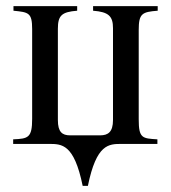

<svg xmlns="http://www.w3.org/2000/svg" viewBox="-20 -470 558 627"><path d="M495 -450H284V-435C335 -431 349 -417 349 -378V-78C349 -39 333 -28 307 -28H209C183 -28 169 -39 169 -78V-376C169 -420 182 -431 232 -435V-450H24V-435C73 -430 85 -429 85 -375V-82C85 -20 72 -17 23 -15V0H140C182 0 222 0 250 137H267C295 0 335 0 377 0H494V-15C445 -18 433 -18 433 -80V-372C433 -426 444 -431 495 -435Z"/></svg>

Font: STIX Math
Style: Regular
Weight: 400
Designer: MicroPress Inc., with final additions and corrections provided by Coen Hoffman, Elsevier (retired)
Version: Version 1.1.0